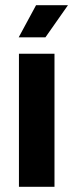

<svg xmlns="http://www.w3.org/2000/svg" viewBox="-20 -720 283 740"><path d="M53 0H190V-513H53ZM52 -576H155L242 -700H119Z"/></svg>

Font: Vanilla Cream ExtraBold
Style: Regular
Weight: 800
Designer: Jeremy Tribby, Jinavaṁso
Foundry: Tribby Type
Version: Version 1.422;Glyphs 3.1.2 (3151)